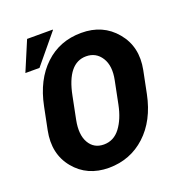

<svg xmlns="http://www.w3.org/2000/svg" viewBox="-142 -905 948 1030"><g transform="rotate(-20 331.5 -390.0)"><path d="M392.6 -594.2Q286.6 -594.2 252.4 -420.4L226.6 -291.5Q210.9 -211.4 238.3 -164.1Q265.6 -116.7 322.3 -116.7Q378.9 -116.7 415.5 -165Q452.1 -213.4 467.8 -291.5L493.7 -420.4Q509.8 -498.5 479.5 -546.4Q449.2 -594.2 392.6 -594.2ZM304.7 10.3Q181.6 9.8 110.4 -77.1Q38.6 -164.1 64 -291.5L89.8 -419.4Q118.2 -561 203.1 -641.1Q288.1 -721.2 411.1 -721.2Q534.2 -721.7 607.4 -633.8Q681.2 -545.9 656.2 -419.4L630.4 -291.5Q601.6 -150.4 514.6 -70.3Q427.7 9.8 304.7 10.3ZM127.9 -790H273.9L274.9 -787.6L137.2 -621.1H56.6Z"/></g></svg>

Font: Roboto-BlackItalic
Style: Italic
Weight: 900
Italic angle: -12°
Designer: Google
Version: Version 1.100141; 2013